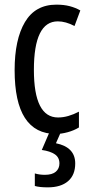

<svg xmlns="http://www.w3.org/2000/svg" viewBox="-20 -567 387 827"><path d="M221 10Q43 10 43 -265Q43 -397 87.5 -472Q132 -547 223 -547Q255 -547 280 -540.5Q305 -534 326 -522L301 -455Q263 -475 229 -475Q126 -475 126 -266Q126 -61 230 -61Q252 -61 274.5 -67.5Q297 -74 320 -86V-18Q299 -5 271.5 2.5Q244 10 221 10ZM304 137Q304 187 273 213.5Q242 240 186 240Q150 240 130 234V180Q150 186 173 186Q205 186 220.5 172.5Q236 159 236 137Q236 111 216 97.5Q196 84 160 79L194 0H243L221 50Q304 67 304 137Z"/></svg>

Font: Noto Sans Khmer ExtraCondensed
Style: Regular
Weight: 400
Width: 2
Designer: Danh Hong and the Monotype Design Team
Foundry: Monotype Imaging Inc.
Version: Version 2.004; ttfautohint (v1.8.4.7-5d5b)